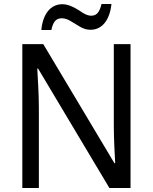

<svg xmlns="http://www.w3.org/2000/svg" viewBox="-20 -933 759 953"><path d="M627.9 -713.9H544.9V-311C544.9 -246.6 549.8 -153.8 551.8 -123H547.9L194.8 -713.9H90.8V0H172.9V-398.9C172.9 -472.2 167 -546.9 165 -592.8H168.9L522.9 0H627.9ZM483.9 -913.1C474.6 -874.5 460.9 -855 433.1 -855C419.9 -855 405.8 -859.9 390.6 -869.6C360.8 -889.2 325.7 -912.1 290 -912.1C230.5 -912.1 192.9 -863.8 185.1 -784.2H234.9C243.2 -822.8 256.8 -842.3 286.1 -842.3C300.3 -842.3 314.9 -837.9 330.1 -828.6C345.2 -819.3 361.3 -809.6 377.9 -799.8C394.5 -790 411.6 -785.2 429.2 -785.2C487.8 -785.2 524.9 -834.5 533.2 -913.1Z"/></svg>

Font: Avrile Sans
Style: Regular
Weight: 400
Designer: Monotype Design Team, Google (font), Stefan Peev (BGR Cyrillic), Cristiano Sobral (main changes)
Foundry: The Avrile Sans Project Authors
Version: Version 3.110